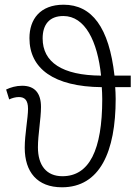

<svg xmlns="http://www.w3.org/2000/svg" viewBox="-20 -785 588 815"><path d="M243 10C404 10 471 -141 471 -365C471 -385 470 -399 469 -415H535V-464H466C443 -669 370 -765 250 -765C150 -765 105 -703 105 -623C105 -494 208 -417 412 -415C413 -400 414 -384 414 -364C414 -148 359 -37 245 -37C177 -37 141 -83 141 -160C141 -213 154 -281 154 -331C154 -389 128 -421 74 -421C48 -421 25 -414 6 -405L19 -363C32 -369 46 -373 60 -373C84 -373 99 -361 99 -323C99 -285 85 -214 85 -158C85 -55 138 10 243 10ZM409 -464C244 -465 161 -521 161 -622C161 -680 189 -717 249 -717C341 -717 394 -610 409 -464Z"/></svg>

Font: Noto Sans SemiCondensed Light
Style: Regular
Weight: 300
Width: 4
Designer: Monotype Design Team
Foundry: Monotype Imaging Inc.
Version: Version 2.013